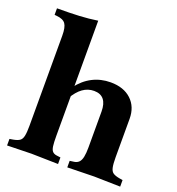

<svg xmlns="http://www.w3.org/2000/svg" viewBox="-131 -829 865 938"><g transform="rotate(20 301.0 -359.5)"><path d="M10 3V-31L28 -34Q50 -38 61 -45.5Q72 -53 76 -71.5Q80 -90 80 -124V-593Q80 -637 67.5 -654.5Q55 -672 21 -675L10 -676V-710Q78 -710 126 -712.5Q174 -715 220 -722V-124Q220 -89 222.5 -70.5Q225 -52 232.5 -44Q240 -36 253 -34L275 -31V3L136 0ZM323 3V-31L345 -34Q360 -36 369.5 -45.5Q379 -55 383 -74.5Q387 -94 387 -124V-310Q387 -351 370 -372Q353 -393 319 -393Q287 -393 260.5 -374Q234 -355 211 -315V-372Q244 -416 287 -438Q330 -460 381 -460Q449 -460 488.5 -423Q528 -386 528 -324V-124Q528 -90 532 -71.5Q536 -53 547 -45.5Q558 -38 580 -34L598 -31V3L462 0Z"/></g></svg>

Font: Baskervville
Style: Bold
Weight: 700
Version: Version 1.100